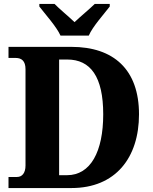

<svg xmlns="http://www.w3.org/2000/svg" viewBox="-20 -951 774 971"><path d="M286 -771H429C448 -816 506 -880 535 -918V-931H459C436 -908 385 -866 357 -839C329 -866 278 -908 256 -931H179V-918C208 -880 266 -816 286 -771ZM23 0H341C565 0 683 -154 683 -373C683 -600 554 -714 341 -714H23V-658H59C89 -658 109 -643 109 -601V-114C109 -76 92 -56 66 -56H23ZM319 -65H279V-650H320C438 -650 502 -563 502 -373C502 -184 438 -65 319 -65Z"/></svg>

Font: Noto Serif Sinhala SemiCondensed ExtraBold
Style: Regular
Weight: 800
Width: 4
Designer: Jelle Bosma - Monotype Design Team
Foundry: Monotype Imaging Inc.
Version: Version 2.007